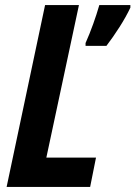

<svg xmlns="http://www.w3.org/2000/svg" viewBox="-20 -734 532 754"><path d="M316 -565Q332 -601 346 -640Q360 -679 370 -714H492V-704Q475 -668 449.5 -628Q424 -588 398 -554H316ZM6 0 157 -714H290L162 -115H357L334 0Z"/></svg>

Font: Noto Sans Condensed
Style: Bold Italic
Weight: 700
Width: 3
Italic angle: -12°
Designer: Monotype Design Team
Foundry: Monotype Imaging Inc.
Version: Version 2.013; ttfautohint (v1.8.4.7-5d5b)